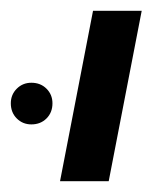

<svg xmlns="http://www.w3.org/2000/svg" viewBox="-21 -619 301 355"><path d="M90 -284 151 -599H241L180 -284ZM-1 -428Q-1 -444 10 -455Q21 -466 37 -466Q54 -466 65 -455Q76 -444 76 -428Q76 -411 65 -400Q54 -389 37 -389Q21 -389 10 -400Q-1 -411 -1 -428Z"/></svg>

Font: Libra Sans
Style: Italic
Weight: 400
Italic angle: -12°
Foundry: Context Ltd
Version: Version 1.002